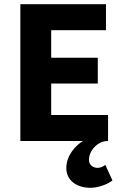

<svg xmlns="http://www.w3.org/2000/svg" viewBox="-20 -672 588 915"><path d="M411 223C446 223 490 208 516 188L482 114C472 121 459 128 446 128C425 128 404 116 404 90C404 46 444 2 490 0H495V-124H224V-274H446V-397H224V-528H485V-652H77V0H375C341 21 296 68 296 129C296 189 347 223 411 223Z"/></svg>

Font: Giro Sans Regular
Style: Bold
Weight: 700
Designer: Paul D. Hunt
Foundry: Adobe Systems Incorporated
Version: Version 1.000;PS 1.0;hotconv 1.0.88;makeotf.lib2.5.647800